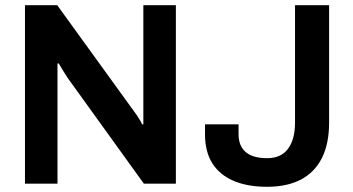

<svg xmlns="http://www.w3.org/2000/svg" viewBox="-20 -706 1357 738"><path d="M76 0V-686H200L493 -281Q498 -275 505 -264.5Q512 -254 518 -244Q524 -234 526 -228H531Q531 -242 531 -255Q531 -268 531 -281V-686H656V0H533L239 -408Q231 -420 220.5 -437.5Q210 -455 206 -462H201Q201 -449 201 -435.5Q201 -422 201 -408V0ZM1007 12Q931 12 877.5 -11Q824 -34 796 -78.5Q768 -123 768 -190V-228H897V-190Q897 -145 924.5 -121.5Q952 -98 1007 -98Q1060 -98 1087 -134Q1114 -170 1114 -235V-686H1245V-235Q1245 -153 1217 -98Q1189 -43 1136 -15.5Q1083 12 1007 12Z"/></svg>

Font: Archivo SemiBold SemiBold
Style: Regular
Weight: 600
Version: Version 2.001